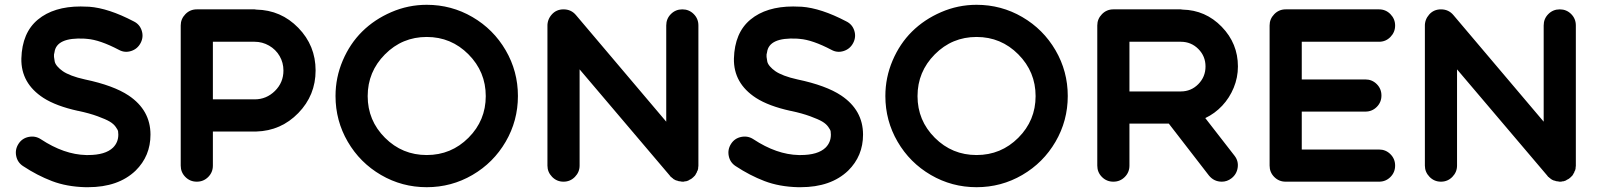

<svg xmlns="http://www.w3.org/2000/svg" viewBox="-20 -757 6665 800"><path d="M607 -196Q607 -107 545 -46Q473 23 347 23Q342 23 336 23Q258 21 196.5 -2.5Q135 -26 76 -65Q53 -80 47.5 -107Q42 -134 57 -157.5Q72 -181 99.5 -186.5Q127 -192 150 -177Q247 -113 339 -111Q344 -111 347 -111Q419 -111 451 -142Q473 -164 473 -196Q473 -204 472 -210Q471 -216 462 -228.5Q453 -241 437 -250.5Q421 -260 387 -272.5Q353 -285 306 -295H305Q214 -315 161 -349Q67 -410 69 -513Q72 -621 138 -675.5Q204 -730 316 -730Q331 -730 349 -729Q350 -729 350.5 -729Q351 -729 351 -729Q432 -723 537 -668Q562 -656 570.5 -629.5Q579 -603 566 -578Q553 -553 526.5 -544.5Q500 -536 476 -549Q396 -591 343 -595Q337 -595 332 -596Q215 -602 207 -539Q204 -530 205 -520Q206 -510 208 -500.5Q210 -491 219 -480.5Q228 -470 241.5 -460.5Q255 -451 278.5 -442Q302 -433 334 -426Q453 -401 516 -359Q607 -298 607 -196Z M1048 -717Q1151 -715 1223 -641Q1295 -567 1295 -463.5Q1295 -360 1223 -286Q1151 -212 1048 -209Q1044 -209 1041 -209H867V-67Q867 -39 847.5 -19.5Q828 0 800 0Q772 0 752.5 -19.5Q733 -39 733 -67V-651Q733 -678 752.5 -698Q772 -718 800 -718H1041Q1044 -718 1048 -717ZM1041 -343Q1090 -343 1125.5 -378Q1161 -413 1161 -463Q1161 -496 1145 -523.5Q1129 -551 1101 -567Q1073 -583 1041 -583H867V-343H1041Z M1758 -737Q1861 -737 1948.5 -686Q2036 -635 2087 -547.5Q2138 -460 2138 -357Q2138 -254 2087 -166.5Q2036 -79 1948.5 -28Q1861 23 1758 23Q1655 23 1567.5 -28Q1480 -79 1429 -166.5Q1378 -254 1378 -357Q1378 -434 1408 -504.5Q1438 -575 1489 -625.5Q1540 -676 1610.5 -706.5Q1681 -737 1758 -737ZM1584 -183Q1656 -111 1758 -111Q1860 -111 1932 -183Q2004 -255 2004 -356.5Q2004 -458 1932 -530.5Q1860 -603 1758 -603Q1656 -603 1584 -530.5Q1512 -458 1512 -356.5Q1512 -255 1584 -183Z M2890 -70Q2890 -67 2890 -66Q2890 -63 2889 -58Q2889 -56 2889 -55Q2888 -51 2887 -47Q2887 -47 2885 -44Q2884 -41 2883 -38Q2882 -36 2881 -35Q2880 -32 2878 -29Q2877 -29 2877 -28Q2877 -27 2876.5 -27Q2876 -27 2876 -26Q2873 -23 2869 -19Q2869 -19 2868 -18Q2865 -15 2862 -13Q2861 -12 2859 -11Q2856 -9 2853 -8Q2851 -6 2850 -6Q2847 -4 2843 -3Q2843 -3 2842 -3Q2841 -3 2841 -2Q2836 -1 2831 -1Q2831 0 2830 0Q2829 0 2828 0Q2824 0 2821 0Q2819 0 2817 -1Q2814 -1 2809 -2Q2806 -2 2806 -3Q2800 -4 2795 -6V-7Q2796 -6 2796 -6H2795Q2794 -7 2794 -7Q2794 -7 2793 -7Q2791 -8 2790 -9Q2788 -10 2786 -11Q2786 -11 2786 -11.5Q2786 -12 2785 -12Q2783 -14 2782 -15Q2781 -15 2780 -16Q2779 -17 2777 -19Q2777 -19 2776.5 -19.5Q2776 -20 2775 -20Q2773 -22 2771 -25Q2771 -25 2771 -25L2772 -24L2395 -468V-67Q2395 -40 2375.5 -20Q2356 0 2328 0Q2300 0 2280.5 -20Q2261 -40 2261 -67V-647Q2260 -675 2279 -696.5Q2298 -718 2328 -718Q2360 -718 2380 -694L2756 -250V-651Q2756 -679 2775.5 -698.5Q2795 -718 2823 -718Q2851 -718 2870.5 -698.5Q2890 -679 2890 -651V-74Q2890 -73 2890 -71.5Q2890 -70 2890 -70Z M3576 -196Q3576 -107 3514 -46Q3442 23 3316 23Q3311 23 3305 23Q3227 21 3165.5 -2.5Q3104 -26 3045 -65Q3022 -80 3016.5 -107Q3011 -134 3026 -157.5Q3041 -181 3068.5 -186.5Q3096 -192 3119 -177Q3216 -113 3308 -111Q3313 -111 3316 -111Q3388 -111 3420 -142Q3442 -164 3442 -196Q3442 -204 3441 -210Q3440 -216 3431 -228.5Q3422 -241 3406 -250.5Q3390 -260 3356 -272.5Q3322 -285 3275 -295H3274Q3183 -315 3130 -349Q3036 -410 3038 -513Q3041 -621 3107 -675.5Q3173 -730 3285 -730Q3300 -730 3318 -729Q3319 -729 3319.5 -729Q3320 -729 3320 -729Q3401 -723 3506 -668Q3531 -656 3539.5 -629.5Q3548 -603 3535 -578Q3522 -553 3495.5 -544.5Q3469 -536 3445 -549Q3365 -591 3312 -595Q3306 -595 3301 -596Q3184 -602 3176 -539Q3173 -530 3174 -520Q3175 -510 3177 -500.5Q3179 -491 3188 -480.5Q3197 -470 3210.5 -460.5Q3224 -451 3247.5 -442Q3271 -433 3303 -426Q3422 -401 3485 -359Q3576 -298 3576 -196Z M4049 -737Q4152 -737 4239.5 -686Q4327 -635 4378 -547.5Q4429 -460 4429 -357Q4429 -254 4378 -166.5Q4327 -79 4239.5 -28Q4152 23 4049 23Q3946 23 3858.5 -28Q3771 -79 3720 -166.5Q3669 -254 3669 -357Q3669 -434 3699 -504.5Q3729 -575 3780 -625.5Q3831 -676 3901.5 -706.5Q3972 -737 4049 -737ZM3875 -183Q3947 -111 4049 -111Q4151 -111 4223 -183Q4295 -255 4295 -356.5Q4295 -458 4223 -530.5Q4151 -603 4049 -603Q3947 -603 3875 -530.5Q3803 -458 3803 -356.5Q3803 -255 3875 -183Z M5002 -265 5124 -108Q5141 -86 5137 -58.5Q5133 -31 5111 -14Q5093 0 5071 0Q5038 0 5017 -26L4850 -242H4686V-67Q4686 -39 4666.5 -19.5Q4647 0 4619 0Q4591 0 4571.5 -19.5Q4552 -39 4552 -67V-651Q4552 -678 4571.5 -698Q4591 -718 4619 -718H4900Q4903 -718 4907 -717Q5003 -715 5070.5 -645.5Q5138 -576 5138 -480Q5138 -434 5120.5 -391.5Q5103 -349 5072.5 -316.5Q5042 -284 5002 -265ZM4900 -376Q4943 -376 4973 -406.5Q5003 -437 5003 -480Q5003 -523 4973 -553Q4943 -583 4900 -583H4686V-376H4882Q4882 -376 4882.5 -376Q4883 -376 4882.5 -376Q4882 -376 4882 -376H4883Z M5726 -134Q5754 -134 5773.5 -114.5Q5793 -95 5793 -67Q5793 -39 5773.5 -19.5Q5754 0 5726 0H5337Q5309 0 5289.5 -19.5Q5270 -39 5270 -67V-651Q5270 -678 5289.5 -698Q5309 -718 5337 -718H5726Q5754 -718 5773.5 -698Q5793 -678 5793 -650.5Q5793 -623 5773.5 -603Q5754 -583 5726 -583H5404V-426H5669Q5697 -426 5716.5 -406.5Q5736 -387 5736 -359Q5736 -331 5716.5 -311.5Q5697 -292 5669 -292H5404V-134Z M6546 -70Q6546 -67 6546 -66Q6546 -63 6545 -58Q6545 -56 6545 -55Q6544 -51 6543 -47Q6543 -47 6541 -44Q6540 -41 6539 -38Q6538 -36 6537 -35Q6536 -32 6534 -29Q6533 -29 6533 -28Q6533 -27 6532.5 -27Q6532 -27 6532 -26Q6529 -23 6525 -19Q6525 -19 6524 -18Q6521 -15 6518 -13Q6517 -12 6515 -11Q6512 -9 6509 -8Q6507 -6 6506 -6Q6503 -4 6499 -3Q6499 -3 6498 -3Q6497 -3 6497 -2Q6492 -1 6487 -1Q6487 0 6486 0Q6485 0 6484 0Q6480 0 6477 0Q6475 0 6473 -1Q6470 -1 6465 -2Q6462 -2 6462 -3Q6456 -4 6451 -6V-7Q6452 -6 6452 -6H6451Q6450 -7 6450 -7Q6450 -7 6449 -7Q6447 -8 6446 -9Q6444 -10 6442 -11Q6442 -11 6442 -11.5Q6442 -12 6441 -12Q6439 -14 6438 -15Q6437 -15 6436 -16Q6435 -17 6433 -19Q6433 -19 6432.5 -19.5Q6432 -20 6431 -20Q6429 -22 6427 -25Q6427 -25 6427 -25L6428 -24L6051 -468V-67Q6051 -40 6031.5 -20Q6012 0 5984 0Q5956 0 5936.5 -20Q5917 -40 5917 -67V-647Q5916 -675 5935 -696.5Q5954 -718 5984 -718Q6016 -718 6036 -694L6412 -250V-651Q6412 -679 6431.5 -698.5Q6451 -718 6479 -718Q6507 -718 6526.5 -698.5Q6546 -679 6546 -651V-74Q6546 -73 6546 -71.5Q6546 -70 6546 -70Z"/></svg>

Font: Multiround Pro
Style: Regular
Weight: 400
Designer: Ivan Filipov, Sasha Pavljenko
Version: Version 1.005;Fontself Maker 3.5.4